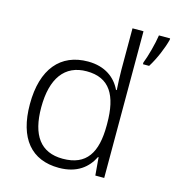

<svg xmlns="http://www.w3.org/2000/svg" viewBox="-113 -948 876 961"><g transform="rotate(15 325.0 -468.0)"><path d="M279 -83C374 -83 427 -129 455 -186H458L466 -93H512V-853H455V-638C455 -607 457 -565 459 -534H455C428 -591 373 -635 284 -635C142 -635 57 -537 57 -354C57 -176 137 -83 279 -83ZM650 -846V-853H592C586 -810 566 -736 552 -702V-693H584C613 -739 639 -802 650 -846ZM286 -132C171 -132 116 -209 116 -353C116 -503 176 -586 290 -586C409 -586 456 -506 456 -359V-350C456 -209 409 -132 286 -132Z"/></g></svg>

Font: Noto Sans Telugu UI Light
Style: Regular
Weight: 300
Designer: Jelle Bosma - Monotype Design Team
Foundry: Monotype Imaging Inc.
Version: Version 2.005